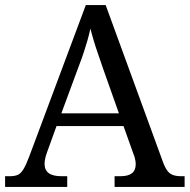

<svg xmlns="http://www.w3.org/2000/svg" viewBox="-20 -734 745 754"><path d="M0 0V-42H19Q39 -42 51 -48Q63 -54 73 -71Q83 -88 95 -120L317 -714H395L621 -95Q629 -74 638 -62.5Q647 -51 660 -46.5Q673 -42 692 -42H705V0H430V-42H453Q483 -42 498 -53.5Q513 -65 513 -90Q513 -96 512 -101.5Q511 -107 509.5 -113.5Q508 -120 505 -127L465 -239H202L164 -134Q161 -126 159 -118Q157 -110 156 -103.5Q155 -97 155 -91Q155 -66 171.5 -54Q188 -42 221 -42H244V0ZM221 -289H447L385 -464Q375 -494 365.5 -521Q356 -548 348.5 -573Q341 -598 335 -622Q330 -598 323.5 -575.5Q317 -553 309 -528.5Q301 -504 289 -473Z"/></svg>

Font: Noto Serif Kannada
Style: Regular
Weight: 400
Designer: Universal Thirst, Indian Type Foundry and the Monotype Design Team
Foundry: Monotype Imaging Inc.
Version: Version 2.003